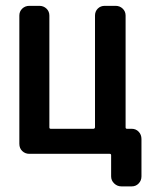

<svg xmlns="http://www.w3.org/2000/svg" viewBox="-20 -540 540 674"><path d="M83 0Q68.4 0 58.1 -9.8Q47.9 -19.5 47.9 -35.2V-485.4Q47.9 -500 58.1 -509.8Q68.4 -519.5 83 -519.5H118.2Q132.8 -519.5 143.1 -509.8Q153.3 -500 153.3 -485.4V-92.8Q153.3 -87.9 158.2 -87.9H307.6Q312.5 -87.9 313.5 -92.8V-485.4Q313.5 -500 323.2 -509.8Q333 -519.5 347.7 -519.5H385.7Q400.4 -519.5 410.6 -509.8Q420.9 -500 420.9 -485.4V-92.8Q420.9 -87.9 425.8 -87.9H442.4Q457 -87.9 466.8 -77.6Q476.6 -67.4 476.6 -51.8V79.1Q476.6 93.8 466.8 104Q457 114.3 442.4 114.3H406.2Q391.6 114.3 380.9 104Q370.1 93.8 370.1 79.1V4.9Q370.1 0 365.2 0Z"/></svg>

Font: Rounded-L Mgen+ 1m medium
Style: Regular
Weight: 500
Designer: [Source Han Sans]
Ryoko NISHIZUKA  (kana & ideographs); Paul D. Hunt (Latin, Greek & Cyrillic); Wenlong ZHANG  (bopomofo
Version: Version 1.059.20150602